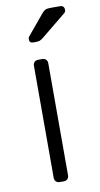

<svg xmlns="http://www.w3.org/2000/svg" viewBox="-84 -764 418 804"><g transform="rotate(-10 125.0 -362.5)"><path d="M79 0ZM120 0H103Q93 0 87 -6Q81 -12 81 -22V-498Q81 -508 87 -514Q93 -520 103 -520H120Q130 -520 136 -514Q142 -508 142 -498V-22Q142 -12 136 -6Q130 0 120 0ZM190 -725H231Q250 -725 250 -706Q250 -699 245 -694L136 -605Q128 -599 122 -597Q116 -595 105 -595H95Q79 -595 79 -611Q79 -619 84 -624L153 -707Q162 -718 169 -721.5Q176 -725 190 -725Z"/></g></svg>

Font: Hezaedrus Light
Style: Regular
Weight: 300
Designer: Hubert & Fischer
Foundry: Hubert & Fischer
Version: Version 1.10;September 3, 2019;FontCreator 11.5.0.2425 64-bi